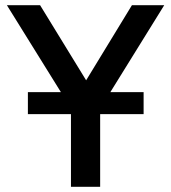

<svg xmlns="http://www.w3.org/2000/svg" viewBox="-20 -720 660 740"><path d="M253.5 0V-302.5L6.5 -700H134.5L312 -410.5L488.5 -700H613L366 -301.5V0ZM87.5 -280V-365H533.5V-280Z"/></svg>

Font: Geologica Roman
Style: Regular
Weight: 400
Designer: Sindre Bremnes, Frode Helland
Foundry: Monokrom Skriftforlag AS
Version: Version 1.010;gftools[0.9.28]